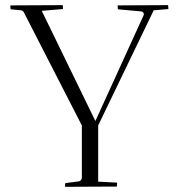

<svg xmlns="http://www.w3.org/2000/svg" viewBox="-20 -720 685 741"><path d="M295.9 -33.2V-235.8L70.8 -674.8Q66.4 -678.7 63 -680.2L21 -684.1Q20 -689.9 20 -699.2L222.2 -700.2Q222.2 -699.2 222.7 -692.4Q223.1 -685.5 223.1 -685.1L141.1 -678.2L348.1 -252.9L535.2 -663.1Q535.2 -674.3 525.9 -675.8L435.1 -684.1Q434.1 -689.9 434.1 -699.2L628.9 -700.2Q628.9 -699.2 629.4 -692.4Q629.9 -685.5 629.9 -685.1L573.2 -680.2L358.9 -235.8V-19L432.1 -15.1Q432.1 -14.6 431.6 -7.6Q431.2 -0.5 431.2 0L231 1Q231 -8.3 231.9 -13.2L284.2 -20Q293.5 -21.5 295.9 -33.2Z"/></svg>

Font: Antic Didone
Style: Regular
Weight: 400
Designer: Santiago Orozco
Foundry: Santiago Orozco
Version: Version 2.000